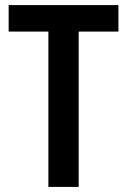

<svg xmlns="http://www.w3.org/2000/svg" viewBox="-20 -734 500 754"><path d="M289 0V-610H445V-714H14V-610H170V0Z"/></svg>

Font: Noto Sans Gujarati UI Condensed SemiBold
Style: Regular
Weight: 600
Width: 3
Designer: Jelle Bosma - Monotype Design Team, Universal Thirst
Foundry: Monotype Imaging Inc.
Version: Version 2.106